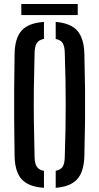

<svg xmlns="http://www.w3.org/2000/svg" viewBox="-20 -914 487 941"><path d="M195.5 6.5Q120 1.5 86.5 -35.2Q53 -72 51.5 -149.5Q50 -244 49.5 -323Q49 -402 49.5 -480.2Q50 -558.5 51.5 -650.5Q53 -728 86.5 -764.8Q120 -801.5 195.5 -806.5V-723.5Q170.5 -718.5 160.2 -702.5Q150 -686.5 149.5 -654.5Q147 -561 146 -481.8Q145 -402.5 146 -322.5Q147 -242.5 149.5 -145.5Q150 -113 160.2 -97.2Q170.5 -81.5 195.5 -76.5ZM253 6.5V-77Q277.5 -81.5 287.2 -97.2Q297 -113 297.5 -145.5Q300 -217 301 -279Q302 -341 302 -400Q302 -459 301 -521Q300 -583 297.5 -654.5Q297 -686.5 287.2 -702.5Q277.5 -718.5 253 -723V-806.5Q325.5 -801 358.5 -764Q391.5 -727 393.5 -650.5Q396 -558.5 396.8 -480Q397.5 -401.5 396.8 -322.5Q396 -243.5 393.5 -149.5Q391.5 -72.5 358.5 -35.8Q325.5 1 253 6.5ZM84.5 -894.5H361V-840H84.5Z"/></svg>

Font: Big Shoulders Stencil Text SemiBold
Style: Regular
Weight: 600
Designer: Patric King
Foundry: XO Type Co
Version: Version 1.000